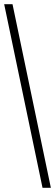

<svg xmlns="http://www.w3.org/2000/svg" viewBox="-20 -780 264 921"><path d="M184 121 0 -760H40L224 121Z"/></svg>

Font: Noto Serif Ethiopic ExtraCondensed Light
Style: Regular
Weight: 300
Width: 2
Designer: Monotype Design Team
Foundry: Monotype Imaging Inc.
Version: Version 2.102; ttfautohint (v1.8.4.7-5d5b)